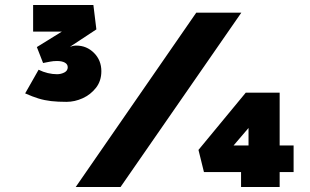

<svg xmlns="http://www.w3.org/2000/svg" viewBox="-20 -751 1243 771"><path d="M247 -342Q212 -342 185.5 -345Q159 -348 134.5 -355.5Q110 -363 81 -376L135 -471Q153 -462 172 -457.5Q191 -453 209 -453Q225 -453 238.5 -460Q252 -467 252 -481Q252 -493 240.5 -499.5Q229 -506 209 -506Q194 -506 181.5 -503.5Q169 -501 153 -498L128 -562L301 -669V-624H113V-731H355L367 -633L232 -544V-550Q244 -557 259 -562.5Q274 -568 286 -568Q328 -568 357.5 -538.5Q387 -509 387 -465Q387 -426 365.5 -398.5Q344 -371 312 -356.5Q280 -342 247 -342ZM284 0 768 -700H949L464 0ZM1087 -167H1159V-60H1087ZM889 -133 873 -167H1045L978 -120V-282L1007 -271ZM1103 0H948V-103L1019 -60H799L777 -149L967 -379H1103Z"/></svg>

Font: Lexend Tera Black
Style: Regular
Weight: 900
Version: Version 1.007